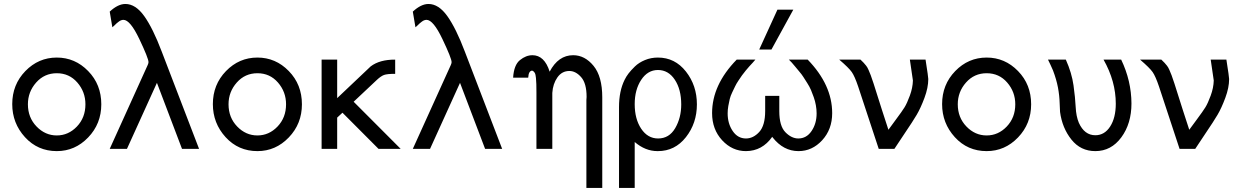

<svg xmlns="http://www.w3.org/2000/svg" viewBox="-20 -742 6174 957"><path d="M41 -223.1Q41 -320.3 106.4 -387.7Q171.9 -455.1 262.9 -455.1Q354 -455.1 419.4 -387.9Q484.9 -320.8 484.9 -222.2Q484.9 -125 419.4 -56.9Q354 11.2 263.2 11.2Q168 11.2 104.5 -58.3Q41 -127.9 41 -223.1ZM119.1 -222.2Q119.1 -156.2 162.1 -111.6Q205.1 -66.9 262.9 -66.9Q320.8 -66.9 363.3 -111.3Q405.8 -155.8 405.8 -222.2Q405.8 -284.2 365.5 -330.6Q325.2 -377 263.2 -377Q201.2 -377 160.2 -330.6Q119.1 -284.2 119.1 -222.2Z M526.9 0 715.8 -417Q719.7 -424.8 720.2 -432.1Q720.2 -451.2 674.6 -547.1Q628.9 -643.1 595.2 -643.1Q590.3 -643.1 584.2 -641.1Q578.1 -639.2 571 -633.5Q564 -627.9 561 -625.5Q558.1 -623 548.8 -613.8L540 -606L526.9 -684.1Q567.9 -722.2 605 -722.2Q655.8 -722.2 699 -661.6Q742.2 -601.1 786.1 -484.9L972.2 0H887.2L762.2 -329.1L612.8 0Z M1041 -223.1Q1041 -320.3 1106.4 -387.7Q1171.9 -455.1 1262.9 -455.1Q1354 -455.1 1419.4 -387.9Q1484.9 -320.8 1484.9 -222.2Q1484.9 -125 1419.4 -56.9Q1354 11.2 1263.2 11.2Q1168 11.2 1104.5 -58.3Q1041 -127.9 1041 -223.1ZM1119.1 -222.2Q1119.1 -156.2 1162.1 -111.6Q1205.1 -66.9 1262.9 -66.9Q1320.8 -66.9 1363.3 -111.3Q1405.8 -155.8 1405.8 -222.2Q1405.8 -284.2 1365.5 -330.6Q1325.2 -377 1263.2 -377Q1201.2 -377 1160.2 -330.6Q1119.1 -284.2 1119.1 -222.2Z M1583 0V-444.8H1660.6V-252.9Q1822.8 -406.7 1827.6 -411.1Q1872.6 -445.3 1949.7 -444.8V-374Q1909.7 -374 1894.3 -368.4Q1878.9 -362.8 1858.9 -344.2L1742.7 -234.9L1977.1 0H1866.7L1687 -180.2L1660.6 -155.8V0Z M2037.6 0 2226.6 -417Q2230.5 -424.8 2231 -432.1Q2231 -451.2 2185.3 -547.1Q2139.6 -643.1 2106 -643.1Q2101.1 -643.1 2095 -641.1Q2088.9 -639.2 2081.8 -633.5Q2074.7 -627.9 2071.8 -625.5Q2068.8 -623 2059.6 -613.8L2050.8 -606L2037.6 -684.1Q2078.6 -722.2 2115.7 -722.2Q2166.5 -722.2 2209.7 -661.6Q2252.9 -601.1 2296.9 -484.9L2482.9 0H2397.9L2272.9 -329.1L2123.5 0Z M2537.6 -355Q2541.5 -418 2571.5 -442.4Q2601.6 -466.8 2633.8 -466.8Q2693.8 -466.8 2719.7 -384.8Q2762.7 -466.8 2836.9 -466.8Q2895 -466.8 2938.5 -413.8Q2981.9 -360.8 2981.9 -256.8V194.8H2902.8V-244.1Q2902.8 -246.1 2903.3 -251Q2903.8 -255.9 2903.8 -258.8Q2903.8 -326.7 2876.7 -357.4Q2849.6 -388.2 2817.9 -388.2Q2780.8 -388.2 2758.3 -356.2Q2735.8 -324.2 2732.9 -278.8V0H2653.8V-279.8Q2653.8 -308.6 2653.3 -322.3Q2652.8 -335.9 2651.4 -353.5Q2649.9 -371.1 2645.3 -379.2Q2640.6 -387.2 2632.8 -390.1Q2614.7 -389.2 2612.8 -355Z M3065.4 194.8V-208Q3065.4 -288.1 3093.3 -344.2Q3101.1 -360.4 3112.8 -375.7Q3124.5 -391.1 3144.5 -410.6Q3164.6 -430.2 3194.6 -442.6Q3224.6 -455.1 3259.3 -455.1Q3344.2 -455.1 3398.9 -385.5Q3453.6 -315.9 3453.6 -221.9Q3453.6 -127.9 3398.9 -58.3Q3344.2 11.2 3259.3 11.2H3257.3Q3196.3 11.2 3143.6 -34.2V194.8ZM3143.6 -223.1Q3143.6 -148.9 3176 -100.3Q3208.5 -51.8 3260.3 -51.8Q3315.4 -51.8 3345.5 -103.3Q3375.5 -154.8 3375.5 -221.2Q3375.5 -296.4 3343.5 -344.7Q3311.5 -393.1 3259.3 -393.1Q3208.5 -393.1 3176 -344Q3143.6 -294.9 3143.6 -223.1Z M3529.3 -178.2Q3529.3 -319.3 3651.9 -444.8H3745.1Q3744.1 -442.9 3732.2 -429.9Q3720.2 -417 3715.1 -411.4Q3710 -405.8 3697.5 -390.9Q3685.1 -376 3678.5 -366.5Q3671.9 -356.9 3660.9 -340.6Q3649.9 -324.2 3644 -311.5Q3638.2 -298.8 3629.6 -281.5Q3621.1 -264.2 3617.2 -248Q3613.3 -231.9 3610.1 -213.4Q3606.9 -194.8 3606.9 -176.8Q3606.9 -126 3632.1 -88.9Q3657.2 -51.8 3698.2 -51.8Q3734.4 -51.8 3764.2 -84Q3793.9 -116.2 3793.9 -189V-264.2H3864.3V-188Q3864.3 -113.8 3894.8 -82.8Q3925.3 -51.8 3959 -51.8Q4000 -51.8 4025.1 -88.9Q4050.3 -126 4050.3 -176.8Q4050.3 -196.8 4046.6 -217.3Q4043 -237.8 4036.1 -257.3Q4029.3 -276.9 4022.2 -293.5Q4015.1 -310.1 4003.2 -328.6Q3991.2 -347.2 3984.1 -358.6Q3977.1 -370.1 3962.6 -387Q3948.2 -403.8 3943.6 -409.9Q3939 -416 3926.3 -430.2L3912.1 -444.8H4005.9Q4127.9 -318.8 4127.9 -178.2Q4127.9 -97.2 4078.1 -43Q4028.3 11.2 3960 11.2Q3884.8 11.2 3831.1 -57.1Q3830.1 -59.1 3829.1 -60.1Q3779.3 10.7 3698.2 11.2Q3629.4 11.2 3579.3 -43Q3529.3 -97.2 3529.3 -178.2ZM3764.2 -495.1 3855 -693.8H3934.1L3825.2 -495.1Z M4163.1 -444.8H4269Q4278.8 -436 4284.9 -429Q4291 -421.9 4297.1 -414.6Q4303.2 -407.2 4309.1 -393.6Q4314.9 -379.9 4320.1 -366.9Q4325.2 -354 4334.2 -325.9Q4343.3 -297.9 4351.6 -271Q4359.9 -244.1 4376 -194.1Q4392.1 -144 4408.2 -95.2Q4416 -106.4 4446 -146.7Q4476.1 -187 4488.5 -207Q4501 -227.1 4515.1 -265.6Q4529.3 -304.2 4530.3 -340.8Q4530.3 -341.8 4515.1 -444.8H4593.3Q4607.4 -355 4606.9 -348.1Q4606.9 -305.2 4587.9 -254.2Q4568.8 -203.1 4549.1 -169.7Q4529.3 -136.2 4490.2 -78.6Q4451.2 -21 4438 0H4359.9L4257.3 -311Q4240.2 -361.8 4225.6 -382.8Q4210.9 -403.8 4163.1 -444.8Z M4675.8 -223.1Q4675.8 -320.3 4741.2 -387.7Q4806.6 -455.1 4897.7 -455.1Q4988.8 -455.1 5054.2 -387.9Q5119.6 -320.8 5119.6 -222.2Q5119.6 -125 5054.2 -56.9Q4988.8 11.2 4897.9 11.2Q4802.7 11.2 4739.3 -58.3Q4675.8 -127.9 4675.8 -223.1ZM4753.9 -222.2Q4753.9 -156.2 4796.9 -111.6Q4839.8 -66.9 4897.7 -66.9Q4955.6 -66.9 4998 -111.3Q5040.5 -155.8 5040.5 -222.2Q5040.5 -284.2 5000.2 -330.6Q4960 -377 4897.9 -377Q4835.9 -377 4794.9 -330.6Q4753.9 -284.2 4753.9 -222.2Z M5203.6 -444.8H5292.5Q5322.3 -377.9 5330.8 -316.4Q5339.4 -254.9 5341.6 -208.5Q5343.8 -162.1 5357.4 -129.9Q5385.3 -67.9 5439.5 -67.9Q5485.4 -67.9 5513.4 -111.3Q5541.5 -154.8 5541.5 -225.1Q5541.5 -336.9 5480.5 -444.8H5568.4Q5619.1 -338.9 5619.6 -226.1Q5619.6 -126 5569.1 -57.4Q5518.6 11.2 5439.5 11.2Q5366.2 11.2 5320.3 -46.4Q5274.4 -104 5263.7 -184.1Q5262.7 -189.9 5261.7 -228Q5260.7 -266.1 5253.2 -306.2Q5245.6 -346.2 5228.5 -391.1Q5224.6 -400.9 5215.6 -419.9Q5206.5 -439 5203.6 -444.8Z M5662.6 -444.8H5768.6Q5778.3 -436 5784.4 -429Q5790.5 -421.9 5796.6 -414.6Q5802.7 -407.2 5808.6 -393.6Q5814.5 -379.9 5819.6 -366.9Q5824.7 -354 5833.7 -325.9Q5842.8 -297.9 5851.1 -271Q5859.4 -244.1 5875.5 -194.1Q5891.6 -144 5907.7 -95.2Q5915.5 -106.4 5945.6 -146.7Q5975.6 -187 5988 -207Q6000.5 -227.1 6014.6 -265.6Q6028.8 -304.2 6029.8 -340.8Q6029.8 -341.8 6014.6 -444.8H6092.8Q6106.9 -355 6106.4 -348.1Q6106.4 -305.2 6087.4 -254.2Q6068.4 -203.1 6048.6 -169.7Q6028.8 -136.2 5989.7 -78.6Q5950.7 -21 5937.5 0H5859.4L5756.8 -311Q5739.7 -361.8 5725.1 -382.8Q5710.4 -403.8 5662.6 -444.8Z"/></svg>

Font: CMU Sans Serif
Style: Medium
Weight: 500
Version: Version 0.7.0